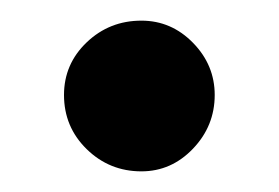

<svg xmlns="http://www.w3.org/2000/svg" viewBox="-20 -155 270 186"><path d="M42 -63Q42 -93 64 -114Q86 -135 117 -135Q146 -135 167 -113.5Q188 -92 188 -63Q188 -33 167 -11Q146 11 117 11Q86 11 64 -10.5Q42 -32 42 -63Z"/></svg>

Font: Open Sauce One SemiBold
Style: Regular
Weight: 600
Designer: Alfredo Marco Pradil
Foundry: Creative Sauce Fz LLC
Version: Version 1.477